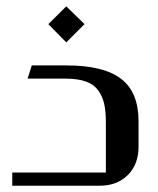

<svg xmlns="http://www.w3.org/2000/svg" viewBox="-20 -591 504 611"><path d="M190.9 -570.8 249 -514.2 190.9 -456.1 133.8 -514.2ZM420.9 -205.1V-124Q420.9 -68.4 387 -34.2Q353 0 296.9 0H19V-42H316.9V-202.1Q316.9 -236.8 311.5 -260.7Q306.2 -284.7 292.2 -303.7Q278.3 -322.8 252.7 -331.8Q227.1 -340.8 188 -340.8H67.9L81.1 -382.8H191.9Q309.6 -382.8 365.2 -340.3Q420.9 -297.9 420.9 -205.1Z"/></svg>

Font: Wesal
Style: Regular
Weight: 400
Designer: Ahmed zaza
Foundry: Ahmed zaza
Version: Version 2.01